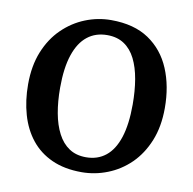

<svg xmlns="http://www.w3.org/2000/svg" viewBox="-69 -640 723 720"><g transform="rotate(10 292.5 -279.5)"><path d="M32.5 -279Q32.5 -349.5 54.5 -403.8Q76.5 -458 114.5 -495Q152.5 -532 200 -551Q247.5 -570 298 -570Q385.5 -570 441.8 -532Q498 -494 525.5 -428.5Q553 -363 553 -280Q553 -209 530.8 -154.5Q508.5 -100 470.8 -63.2Q433 -26.5 385.2 -7.8Q337.5 11 287 11Q221.5 11 173.5 -10.8Q125.5 -32.5 94.2 -71.8Q63 -111 47.8 -164Q32.5 -217 32.5 -279ZM293.5 -47Q337.5 -47 368.5 -71.8Q399.5 -96.5 415.8 -146.5Q432 -196.5 432 -272Q432 -324 424.5 -367.8Q417 -411.5 400.8 -444Q384.5 -476.5 358 -494.2Q331.5 -512 293.5 -512Q249 -512 217.8 -487.2Q186.5 -462.5 169.8 -412.8Q153 -363 153 -287Q153 -234.5 161 -190.8Q169 -147 185.8 -114.8Q202.5 -82.5 229 -64.8Q255.5 -47 293.5 -47Z"/></g></svg>

Font: Merriweather Light 18pt Medium
Style: Regular
Weight: 500
Version: Version 2.100